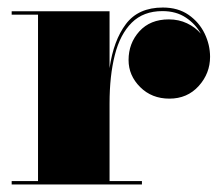

<svg xmlns="http://www.w3.org/2000/svg" viewBox="-20 -490 588 510"><path d="M11 -9H81V-451H11V-460H271V-309Q281.5 -382.5 314.5 -426.2Q347.5 -470 412.5 -470Q453 -470 481 -450.5Q509 -431 523.5 -401Q538 -371 538 -339Q538 -295 507.8 -261.5Q477.5 -228 430 -228Q383 -228 352.2 -258.8Q321.5 -289.5 321.5 -330.5Q321.5 -375 350.2 -406.8Q379 -438.5 428.5 -438.5Q455 -438.5 477 -428Q499 -417.5 513.5 -400.5Q499.5 -426 473.8 -443.2Q448 -460.5 411.5 -460.5Q361 -460.5 330 -429.8Q299 -399 285 -343.8Q271 -288.5 271 -215.5V-9H357V0H11Z"/></svg>

Font: Bodoni* 24pt Fatface
Style: Regular
Weight: 900
Version: Version 2.3